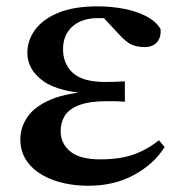

<svg xmlns="http://www.w3.org/2000/svg" viewBox="-20 -572 574 608"><path d="M260.9 16.2Q199.5 16.2 150.4 -1.2Q101.4 -18.5 72.9 -51.5Q44.4 -84.5 44.4 -130.8Q44.4 -168.4 67 -201.7Q89.6 -235 141.8 -257.1Q194 -279.1 282.4 -283.1V-274.3Q167.6 -278.8 117.1 -315.2Q66.6 -351.5 66.6 -404.7Q66.6 -443.9 90.9 -477.5Q115.2 -511 164.6 -531.5Q214.1 -551.9 289 -551.9Q333 -551.9 373.7 -543.9Q414.5 -535.8 444.9 -519.6Q475.3 -503.3 488.7 -479.2Q490.2 -452.9 476.8 -437.9Q463.4 -422.9 438.1 -422.9Q416.6 -422.9 398.6 -429.9Q380.7 -436.8 354.2 -466.1L291.2 -533.9L352.5 -534.8L374.7 -509.1Q347.5 -511.9 328.4 -513.3Q309.2 -514.7 291.4 -514.7Q239.6 -514.7 209.6 -488.3Q179.6 -461.8 179.6 -416.3Q179.6 -370.3 210.5 -341.3Q241.5 -312.4 314.1 -312.4Q328.8 -312.4 342.7 -312.9Q356.7 -313.4 375.4 -314.4V-249.8Q352.3 -251.6 340.5 -251.6Q328.7 -251.6 319.3 -251.6Q262.7 -251.6 230.6 -239.1Q198.6 -226.7 185.3 -205.6Q172.1 -184.5 172.1 -156.2Q172.1 -117.7 202.4 -92.5Q232.7 -67.3 298.1 -67.3Q358.3 -67.3 402 -82.4Q445.6 -97.5 483.2 -127.9L501.3 -106.5Q468.7 -53.4 405.5 -18.6Q342.3 16.2 260.9 16.2Z"/></svg>

Font: Source Han Serif JP VF
Style: Regular
Weight: 250
Designer: Ryoko NISHIZUKA 西塚涼子 (kana & ideographs); Frank Grießhammer (Latin, Greek & Cyrillic); Wenlong ZHANG 张文龙 (bopomofo); San
Foundry: Adobe
Version: Version 2.001;hotconv 1.1.0;makeotfexe 2.6.0